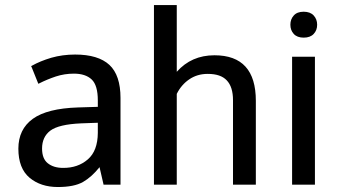

<svg xmlns="http://www.w3.org/2000/svg" viewBox="-20 -731 1343 760"><path d="M327.6 -100.1Q366.7 -133.8 367.2 -205.1V-245.1L300.8 -242.7Q212.4 -238.8 179.2 -213.9Q146.5 -189 146.5 -143.1Q146.5 -103 168.9 -85Q191.9 -66.4 229.5 -66.4Q288.1 -65.9 327.6 -100.1ZM106.9 -471.2Q139.2 -489.3 183.1 -502.4Q227.5 -515.1 277.3 -515.1Q368.7 -515.1 413.1 -474.1Q457 -433.1 457 -343.3V-4.4V-2V0H454.6H452.6H393.6H391.6H389.6V-2L389.2 -3.4L374 -69.3Q342.8 -30.3 308.6 -10.7Q290.5 -0.5 265.6 4.4Q240.7 9.3 209 9.3Q141.1 9.3 97.2 -27.3Q52.7 -64.5 52.7 -142.6Q52.7 -219.2 109.9 -260.7Q167 -301.8 288.6 -305.7L367.2 -308.1V-333.5Q367.2 -393.6 342.8 -416.5Q318.4 -439.5 272.5 -439.5Q235.4 -439.5 200.7 -428.2Q166 -416.5 136.2 -401.4L134.3 -400.4L131.8 -399.4L130.9 -401.4L129.9 -403.8L105 -465.8L104 -467.8L103 -469.2L105 -470.2Z M679.7 -710.9ZM679.7 -710.9V-446.8Q737.8 -512.2 828.6 -512.2Q828.6 -512.2 829.1 -512.2Q992.7 -512.2 992.7 -332V-2V0H990.7H904.8H902.3V-2V-334.5Q902.3 -387.2 877.4 -413.1Q853.5 -438.5 802.7 -438.5Q802.2 -438.5 802.2 -438.5H801.8Q760.3 -438.5 728.5 -416.5Q697.3 -395 679.7 -359.4V-2V0H677.2H591.3H589.4V-2V-710.9Z M1142.6 -669.4Q1155.8 -684.6 1181.9 -684.6Q1208 -684.6 1221.7 -669.7Q1235.4 -654.8 1235.4 -633.1Q1235.4 -611.3 1221.7 -596.7Q1208 -582 1182.1 -582Q1156.2 -582 1142.8 -596.7Q1129.4 -611.3 1129.4 -633.1Q1129.4 -654.8 1142.6 -669.4ZM1226.6 0H1224.1H1138.7H1136.2V-2V-503.9V-506.3H1138.7H1224.1H1226.6V-503.9V-2Z"/></svg>

Font: MAUL
Style: Regular
Weight: 400
Designer: MAUL
Version: Version 1.0; 2020; ttfautohint (v1.8.3)